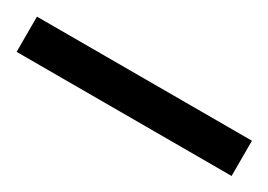

<svg xmlns="http://www.w3.org/2000/svg" viewBox="-19 -37 448 321"><g transform="rotate(30 205.5 124.0)"><path d="M-2 90H413V158H-2Z"/></g></svg>

Font: OpenSansMMV
Style: Bold
Weight: 700
Foundry: Ascender Corporation
Version: Version 4.001